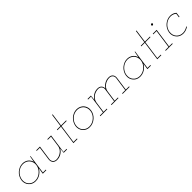

<svg xmlns="http://www.w3.org/2000/svg" viewBox="349 -2001 3389 3389"><g transform="rotate(-45 2043.5 -306.0)"><path d="M62 -188Q56 -147 66.5 -112Q77 -77 100 -51Q122 -24 155 -9Q188 6 229 6Q273 6 312.5 -11Q352 -28 382 -57Q396 -70 407.5 -85Q419 -100 428 -117Q426 -101 423 -85.5Q420 -70 418 -54L410 0H497L499 -14H426L477 -375H467Q462 -346 456.5 -317.5Q451 -289 447 -260Q440 -287 425 -309.5Q410 -332 389 -349Q367 -365 340.5 -374Q314 -383 283 -383Q242 -383 205 -367.5Q168 -352 138 -326Q108 -300 88 -264Q68 -228 62 -188ZM76 -188Q81 -225 99.5 -258Q118 -291 146 -316Q174 -341 208.5 -355Q243 -369 281 -369Q318 -369 349.5 -355Q381 -341 402 -316Q423 -291 432.5 -258Q442 -225 437 -188Q432 -150 413 -117.5Q394 -85 366 -61Q338 -36 302.5 -22Q267 -8 230 -8Q192 -8 161.5 -22Q131 -36 110 -61Q89 -85 80 -117.5Q71 -150 76 -188Z M932 0H1015L1017 -14H940L991 -375H898L896 -361H975L946 -155Q941 -123 923.5 -95.5Q906 -68 880 -49Q854 -29 822 -18Q790 -7 756 -7Q713 -9 692 -35.5Q671 -62 674 -98L713 -375H620L618 -361H697L661 -105Q656 -55 682.5 -24Q709 7 762 7Q818 7 866 -21.5Q914 -50 941 -98L937 -53Z M1260 -619 1226 -375H1137L1135 -361H1224L1174 0H1275L1276 -14H1189L1238 -361H1365L1367 -375H1240L1274 -619Z M1413 -188Q1407 -147 1417.5 -112Q1428 -77 1451 -51Q1473 -24 1506 -9Q1539 6 1580 6Q1620 6 1658 -9Q1696 -24 1727 -51Q1757 -77 1777 -112Q1797 -147 1803 -188Q1809 -228 1798.5 -264Q1788 -300 1765 -327Q1742 -353 1708 -368.5Q1674 -384 1634 -384Q1593 -384 1556 -368.5Q1519 -353 1489 -327Q1459 -300 1439 -264Q1419 -228 1413 -188ZM1427 -188Q1432 -225 1450.5 -258Q1469 -291 1497 -316Q1525 -341 1559.5 -355Q1594 -369 1632 -369Q1669 -369 1700.5 -355Q1732 -341 1753 -316Q1774 -291 1783.5 -258Q1793 -225 1788 -188Q1783 -150 1764 -117.5Q1745 -85 1717 -61Q1689 -36 1653.5 -22Q1618 -8 1581 -8Q1543 -8 1512.5 -22Q1482 -36 1461 -61Q1440 -85 1431 -117.5Q1422 -150 1427 -188Z M2403 -14 2402 0H2576L2577 -14H2496L2532 -270Q2538 -320 2511.5 -351Q2485 -382 2432 -382Q2377 -382 2329.5 -354.5Q2282 -327 2255 -282Q2256 -327 2229.5 -354.5Q2203 -382 2154 -382Q2097 -382 2049 -353Q2001 -324 1974 -277Q1976 -290 1977 -299.5Q1978 -309 1980 -322L1985 -375H1902L1900 -361H1975L1926 -14H1847L1846 0H2020L2021 -14H1940L1969 -220Q1974 -252 1991.5 -279.5Q2009 -307 2035 -327Q2061 -346 2093 -357Q2125 -368 2159 -368Q2203 -366 2224 -339.5Q2245 -313 2241 -277L2204 -14H2125L2124 0H2298L2299 -14H2218L2248 -226Q2254 -257 2272 -283Q2290 -309 2316 -328Q2341 -347 2372.5 -357.5Q2404 -368 2437 -368Q2481 -366 2502 -339.5Q2523 -313 2519 -277L2482 -14Z M2673 -188Q2667 -147 2677.5 -112Q2688 -77 2711 -51Q2733 -24 2766 -9Q2799 6 2840 6Q2884 6 2923.5 -11Q2963 -28 2993 -57Q3007 -70 3018.5 -85Q3030 -100 3039 -117Q3037 -101 3034 -85.5Q3031 -70 3029 -54L3021 0H3108L3110 -14H3037L3088 -375H3078Q3073 -346 3067.5 -317.5Q3062 -289 3058 -260Q3051 -287 3036 -309.5Q3021 -332 3000 -349Q2978 -365 2951.5 -374Q2925 -383 2894 -383Q2853 -383 2816 -367.5Q2779 -352 2749 -326Q2719 -300 2699 -264Q2679 -228 2673 -188ZM2687 -188Q2692 -225 2710.5 -258Q2729 -291 2757 -316Q2785 -341 2819.5 -355Q2854 -369 2892 -369Q2929 -369 2960.5 -355Q2992 -341 3013 -316Q3034 -291 3043.5 -258Q3053 -225 3048 -188Q3043 -150 3024 -117.5Q3005 -85 2977 -61Q2949 -36 2913.5 -22Q2878 -8 2841 -8Q2803 -8 2772.5 -22Q2742 -36 2721 -61Q2700 -85 2691 -117.5Q2682 -150 2687 -188Z M3353 -619 3319 -375H3230L3228 -361H3317L3267 0H3368L3369 -14H3282L3331 -361H3458L3460 -375H3333L3367 -619Z M3479 -14 3478 0H3652L3653 -14H3575L3626 -375H3530L3528 -361H3610L3561 -14ZM3617 -500Q3615 -492 3620.5 -486Q3626 -480 3634 -480Q3642 -480 3648.5 -486Q3655 -492 3657 -500Q3658 -508 3653 -514Q3648 -520 3640 -520Q3632 -520 3625 -514Q3618 -508 3617 -500Z M4045 -37 4036 -47Q4010 -29 3979.5 -18.5Q3949 -8 3917 -8Q3879 -8 3848.5 -22Q3818 -36 3797 -61Q3776 -85 3767 -117.5Q3758 -150 3763 -188Q3768 -225 3786.5 -258Q3805 -291 3833 -316Q3861 -341 3895.5 -355Q3930 -369 3968 -369Q3999 -369 4025 -359Q4051 -349 4072 -332L4061 -253H4075L4087 -340Q4065 -360 4035 -371.5Q4005 -383 3970 -383Q3929 -383 3892 -367.5Q3855 -352 3825 -326Q3795 -300 3775 -264Q3755 -228 3749 -188Q3743 -147 3753.5 -112Q3764 -77 3787 -51Q3809 -24 3842 -9Q3875 6 3916 6Q3951 6 3983.5 -5.5Q4016 -17 4045 -37Z"/></g></svg>

Font: Josefin Slab Thin
Style: Italic
Weight: 100
Italic angle: -12°
Designer: Santiago Orozco
Foundry: Typemade
Version: Version 2.000